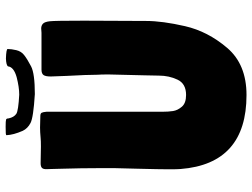

<svg xmlns="http://www.w3.org/2000/svg" viewBox="-124 -754 873 664"><g transform="rotate(-90 312.0 -422.5)"><path d="M453 -775Q439 -764 414 -751Q389 -738 318 -738Q237 -743 218 -753Q199 -763 191 -780Q177 -812 176 -836Q176 -838 182.5 -838.5Q189 -839 205 -839Q226 -839 230 -837.5Q234 -836 234 -829Q238 -810 250 -802Q261 -795 316 -792Q342 -792 377 -801Q412 -811 414 -831Q418 -837 441 -838Q474 -837 474 -832Q474 -819 470 -802Q466 -785 453 -775ZM315 -215Q354 -215 368 -244.5Q382 -274 382 -309L383 -359Q386 -470 386 -483Q386 -511 385 -521Q385 -556 381 -628L379 -683Q379 -701 384 -708Q389 -715 403 -715H530L545 -716Q555 -716 561.5 -710Q568 -704 570 -686Q572 -669 572 -568L571 -353Q571 -297 553 -218.5Q535 -140 478 -73Q421 -6 315 -6Q77 -6 59 -234Q58 -244 58 -274Q58 -305 60 -383Q63 -473 62 -517Q62 -577 60 -643Q59 -662 59 -682Q59 -686 58.5 -697Q58 -708 62.5 -713Q67 -718 79 -718L137 -717Q157 -717 166 -718Q188 -720 202 -720L242 -719Q251 -719 253.5 -714.5Q256 -710 257 -698V-298Q257 -276 259.5 -260Q262 -244 274.5 -229.5Q287 -215 315 -215Z"/></g></svg>

Font: Barrio
Style: Regular
Weight: 400
Designer: Pablo Cosgaya & Sergio Jimenez
Foundry: Pablo Cosgaya & Sergio Jimenez
Version: Version 1.005